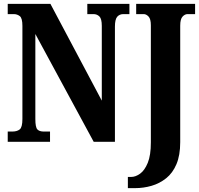

<svg xmlns="http://www.w3.org/2000/svg" viewBox="-20 -734 1030 994"><path d="M642 240V182H659Q682 182 705.5 165Q729 148 745 109Q761 70 761 3V-603Q761 -636 749 -648.5Q737 -661 724 -661H685V-714H990V-661H951Q937 -661 925 -648Q913 -635 913 -601V2Q913 70 893.5 116Q874 162 840 189Q806 216 764.5 228Q723 240 679 240ZM20 0V-53H44Q68 -53 82 -64Q96 -75 96 -118V-600Q96 -640 82.5 -650.5Q69 -661 51 -661H20V-714H241L507 -213V-600Q507 -637 494.5 -649Q482 -661 464 -661H432V-714H650V-661H619Q599 -661 587 -647.5Q575 -634 575 -596V0H465L163 -558V-118Q163 -75 173.5 -64Q184 -53 206 -53H239V0Z"/></svg>

Font: Noto Serif ExtraCondensed ExtraBold
Style: Regular
Weight: 800
Width: 2
Designer: Monotype Design Team
Foundry: Monotype Imaging Inc.
Version: Version 2.013; ttfautohint (v1.8.4.7-5d5b)